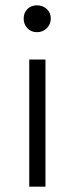

<svg xmlns="http://www.w3.org/2000/svg" viewBox="-20 -537 281 722"><path d="M90 -313V165H151V-313ZM69 -467Q69 -446 83 -431Q97 -416 119 -416Q141 -416 156 -431Q171 -446 171 -467Q171 -489 156 -503Q141 -517 119 -517Q97 -517 83 -503Q69 -489 69 -467Z"/></svg>

Font: Hind Variable Light
Style: Regular
Weight: 300
Designer: Manushi Parikh, Satya Rajpurohit
Foundry: Indian Type Foundry
Version: Version 3.000